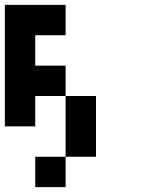

<svg xmlns="http://www.w3.org/2000/svg" viewBox="-20 -645 665 790"><path d="M125 -125H0V-625H250V-500H125V-375H250V-250H125ZM250 0V-250H375V0ZM125 125V0H250V125Z"/></svg>

Font: Tiny5
Style: Regular
Weight: 400
Designer: Stefan Schmidt
Foundry: Made with Bits'n'Picas by Kreative Software
Version: Version 1.002; ttfautohint (v1.8.4.7-5d5b)